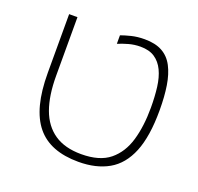

<svg xmlns="http://www.w3.org/2000/svg" viewBox="-110 -715 872 845"><g transform="rotate(20 326.0 -292.5)"><path d="M339 11Q273 11 224 -8Q175 -27 143 -66Q111 -105 95 -166Q79 -227 79 -311V-586H118V-311Q118 -219 141 -155.5Q164 -92 213 -58.5Q262 -25 339 -25Q425 -25 472 -63.5Q519 -102 538.5 -168.5Q558 -235 558 -322Q558 -374 552.5 -417.5Q547 -461 532 -492.5Q517 -524 491 -541.5Q465 -559 424 -559Q395 -559 368.5 -551.5Q342 -544 321 -535V-575Q340 -582 368 -589Q396 -596 430 -596Q480 -596 512.5 -578Q545 -560 563.5 -524.5Q582 -489 590 -439Q598 -389 598 -324Q598 -202 568 -128.5Q538 -55 480 -22Q422 11 339 11Z"/></g></svg>

Font: Noto Sans Hebrew ExtraLight
Style: Regular
Weight: 250
Designer: Monotype Design Team
Foundry: Monotype Imaging Inc.
Version: Version 2.003